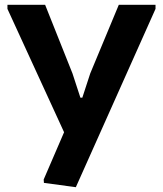

<svg xmlns="http://www.w3.org/2000/svg" viewBox="-20 -560 678 800"><path d="M163 202 162 188 247 -9 11 -523V-540H168L282 -254L315 -153H323L356 -254L475 -540H628V-523L296 220Z"/></svg>

Font: Encode Sans Wide
Style: SemiBold
Weight: 600
Designer: Pablo Impallari, Andres Torresi
Foundry: Pablo Impallari, Andres Torresi
Version: Version 1.000; ttfautohint (v1.00) -l 8 -r 50 -G 200 -x 14 -